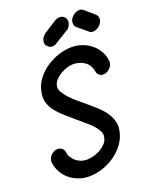

<svg xmlns="http://www.w3.org/2000/svg" viewBox="-165 -1000 873 1091"><g transform="rotate(-20 272.0 -455.0)"><path d="M302 -900Q319 -910 334.5 -909Q350 -908 359 -898Q361 -895 363 -894Q365 -893 367 -888Q374 -876 369.5 -859.5Q365 -843 354 -831Q351 -828 348.5 -827Q346 -826 342 -823L267 -777Q252 -766 236 -767Q220 -768 212 -778Q209 -780 207.5 -782.5Q206 -785 203 -787Q197 -800 200.5 -815.5Q204 -831 218 -844Q220 -847 222.5 -848.5Q225 -850 227 -852ZM476 -900Q465 -910 448.5 -909Q432 -908 419 -898Q415 -895 413 -894Q411 -893 407 -888Q394 -876 391.5 -859.5Q389 -843 396 -831Q397 -828 399.5 -827Q402 -826 404 -823L459 -777Q470 -766 486 -767Q502 -768 516 -778Q519 -780 521.5 -782.5Q524 -785 527 -787Q539 -800 542.5 -815.5Q546 -831 538 -844Q536 -847 535 -848L531 -852ZM513 -580Q514 -572 512 -565Q508 -547 492 -532.5Q476 -518 455 -518Q440 -518 430 -527Q420 -536 418 -551Q415 -569 406 -584.5Q397 -600 382.5 -610.5Q368 -621 350 -626.5Q332 -632 313 -632Q295 -632 274.5 -625.5Q254 -619 235.5 -608Q217 -597 202.5 -581.5Q188 -566 185 -548Q181 -529 192 -509.5Q203 -490 222.5 -469Q242 -448 267 -427L315 -387L364 -344Q388 -322 405 -297.5Q422 -273 430 -245Q438 -217 431 -184Q423 -143 398 -109.5Q373 -76 339 -52Q305 -28 264.5 -14.5Q224 -1 183 -1Q149 -1 119 -12Q89 -23 65.5 -42.5Q42 -62 27 -89Q12 -116 8 -147Q7 -154 9 -162Q12 -180 28.5 -194.5Q45 -209 66 -209Q80 -209 91 -200Q102 -191 104 -177Q106 -159 115 -144.5Q124 -130 136.5 -119Q149 -108 166 -101.5Q183 -95 202 -95Q220 -95 242 -100.5Q264 -106 283 -116.5Q302 -127 317.5 -143Q333 -159 337 -180Q342 -201 331.5 -220.5Q321 -240 303 -259Q285 -278 264 -295L224 -329L172 -374Q145 -397 123.5 -422.5Q102 -448 92 -478.5Q82 -509 91 -548Q99 -589 125 -622Q151 -655 186 -678Q221 -701 260.5 -713.5Q300 -726 337 -726Q371 -726 401.5 -715Q432 -704 455.5 -684.5Q479 -665 494 -638.5Q509 -612 513 -580Z"/></g></svg>

Font: VDS
Style: Italic
Weight: 400
Designer: artmaker
Foundry: artmaker
Version: Version 1.000 2009 initial release